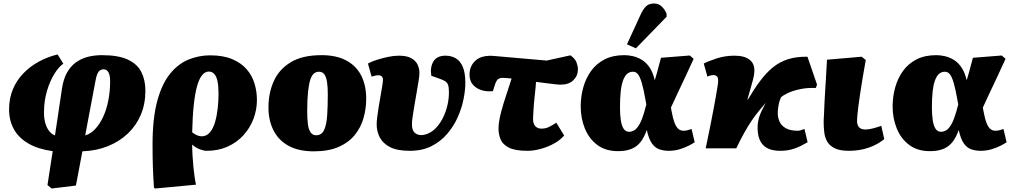

<svg xmlns="http://www.w3.org/2000/svg" viewBox="-20 -850 5800 1100"><path d="M276 230 252 210 282 16Q200 5 144 -27Q88 -59 60 -109Q32 -159 32 -223Q32 -287 54 -339Q76 -391 115 -431Q154 -471 204.5 -498Q255 -525 310 -538L343 -485Q318 -469 292 -427.5Q266 -386 249 -328.5Q232 -271 232 -205Q232 -169 240.5 -141.5Q249 -114 263.5 -97Q278 -80 295 -74L335 -342Q343 -396 363 -432.5Q383 -469 413.5 -491.5Q444 -514 482 -524Q520 -534 564 -534Q658 -534 712.5 -508.5Q767 -483 790 -437Q813 -391 813 -330Q813 -255 787 -193Q761 -131 712.5 -85Q664 -39 598 -12.5Q532 14 452 17L415 213ZM468 -74Q499 -83 525 -110.5Q551 -138 570.5 -179.5Q590 -221 600.5 -274Q611 -327 611 -387Q611 -407 607 -421.5Q603 -436 594.5 -444.5Q586 -453 573 -453Q562 -453 553 -447Q544 -441 538 -427.5Q532 -414 528 -392Z M869 230 862 225Q860 193 858.5 166Q857 139 856 111Q855 83 854.5 51.5Q854 20 854 -22Q854 -174 881.5 -273.5Q909 -373 956 -429.5Q1003 -486 1062 -509.5Q1121 -533 1184 -533Q1258 -533 1309.5 -511.5Q1361 -490 1392.5 -454Q1424 -418 1438 -372Q1452 -326 1452 -277Q1452 -221 1432 -168.5Q1412 -116 1374.5 -75Q1337 -34 1284 -10Q1231 14 1164 14Q1148 14 1125 5.5Q1102 -3 1082 -21H1081Q1081 8 1083 41Q1085 74 1088 106Q1091 138 1095 164.5Q1099 191 1103 208ZM1135 -69Q1164 -69 1183 -92Q1202 -115 1212.5 -152Q1223 -189 1227.5 -231Q1232 -273 1232 -313Q1232 -357 1226 -385Q1220 -413 1207.5 -426.5Q1195 -440 1176 -440Q1155 -440 1138 -419.5Q1121 -399 1109 -356.5Q1097 -314 1090 -247.5Q1083 -181 1081 -92Q1095 -81 1109 -75Q1123 -69 1135 -69Z M1778 17Q1690 17 1632.5 -15Q1575 -47 1546.5 -104Q1518 -161 1518 -235Q1518 -316 1548 -384Q1578 -452 1645 -493Q1712 -534 1822 -534Q1906 -534 1963 -504Q2020 -474 2049 -418Q2078 -362 2078 -284Q2078 -227 2062.5 -173Q2047 -119 2012 -76Q1977 -33 1919.5 -8Q1862 17 1778 17ZM1791 -75Q1823 -75 1837 -105.5Q1851 -136 1854.5 -189.5Q1858 -243 1858 -310Q1858 -349 1854 -377.5Q1850 -406 1839.5 -422.5Q1829 -439 1807 -439Q1792 -439 1779.5 -429.5Q1767 -420 1758.5 -395.5Q1750 -371 1745 -326Q1740 -281 1740 -212Q1740 -170 1744 -139Q1748 -108 1759.5 -91.5Q1771 -75 1791 -75Z M2328 14Q2255 14 2214 -7.5Q2173 -29 2155.5 -63.5Q2138 -98 2138 -137Q2138 -155 2141.5 -182Q2145 -209 2150 -240Q2155 -271 2160.5 -302Q2166 -333 2170 -357.5Q2174 -382 2174 -394Q2174 -406 2166.5 -412.5Q2159 -419 2148 -419Q2140 -419 2129 -416.5Q2118 -414 2109 -411L2088 -486Q2110 -498 2140 -507.5Q2170 -517 2203 -524Q2236 -531 2264 -531Q2312 -531 2337.5 -516Q2363 -501 2373 -478.5Q2383 -456 2383 -433Q2383 -418 2378.5 -388.5Q2374 -359 2367.5 -323Q2361 -287 2355 -250.5Q2349 -214 2344.5 -184.5Q2340 -155 2340 -139Q2340 -105 2355 -90.5Q2370 -76 2394 -76Q2418 -77 2441 -89Q2464 -101 2484 -124Q2504 -147 2519 -177.5Q2534 -208 2543 -245Q2552 -282 2552 -323Q2552 -351 2546.5 -365Q2541 -379 2527.5 -386.5Q2514 -394 2490 -402L2451 -416Q2443 -464 2463 -497.5Q2483 -531 2532 -531Q2565 -531 2590.5 -516.5Q2616 -502 2631 -468Q2646 -434 2646 -374Q2646 -333 2635.5 -281Q2625 -229 2602 -177.5Q2579 -126 2541.5 -82.5Q2504 -39 2451.5 -12.5Q2399 14 2328 14Z M3002 14Q2932 14 2896 -4Q2860 -22 2848 -51.5Q2836 -81 2836 -113Q2836 -138 2842.5 -172Q2849 -206 2865.5 -259.5Q2882 -313 2911 -400Q2895 -402 2881.5 -403Q2868 -404 2858 -404Q2846 -404 2835.5 -398Q2825 -392 2816 -366L2804 -328Q2773 -324 2742 -332.5Q2711 -341 2690.5 -363.5Q2670 -386 2670 -423Q2670 -473 2706 -504.5Q2742 -536 2815 -529L3112 -503L3248 -533Q3275 -514 3283 -492.5Q3291 -471 3291 -453Q3291 -416 3265 -390.5Q3239 -365 3192 -365Q3180 -365 3158.5 -367.5Q3137 -370 3109.5 -373.5Q3082 -377 3051 -381Q3050 -365 3048.5 -349.5Q3047 -334 3045.5 -320Q3044 -306 3042.5 -292.5Q3041 -279 3040 -266.5Q3039 -254 3038 -242.5Q3037 -231 3036.5 -220.5Q3036 -210 3035.5 -201Q3035 -192 3034.5 -184Q3034 -176 3034 -168Q3034 -141 3047 -127Q3060 -113 3082 -113Q3106 -113 3126 -123Q3146 -133 3167 -147L3212 -74Q3192 -49 3156.5 -29Q3121 -9 3080 2.5Q3039 14 3002 14Z M3521 16Q3449 16 3401.5 -20Q3354 -56 3330.5 -114.5Q3307 -173 3307 -240Q3307 -296 3321.5 -348.5Q3336 -401 3366 -443Q3396 -485 3443.5 -509.5Q3491 -534 3557 -534Q3581 -534 3607 -528Q3633 -522 3657.5 -507Q3682 -492 3701 -464.5Q3720 -437 3731 -392H3732Q3738 -411 3743 -430Q3748 -449 3754 -471Q3760 -493 3767 -519L3932 -532L3954 -513Q3930 -459 3907 -411Q3884 -363 3863.5 -319Q3843 -275 3824 -234L3827 -216Q3835 -172 3844.5 -147Q3854 -122 3866.5 -111.5Q3879 -101 3895 -101Q3908 -101 3917.5 -103.5Q3927 -106 3942 -111L3960 -35Q3947 -26 3924 -14.5Q3901 -3 3872.5 5.5Q3844 14 3811 14Q3784 14 3759 6Q3734 -2 3715.5 -27.5Q3697 -53 3686 -104H3685Q3672 -66 3651.5 -38.5Q3631 -11 3599 2.5Q3567 16 3521 16ZM3584 -95Q3610 -95 3628 -115.5Q3646 -136 3659 -171.5Q3672 -207 3683 -252L3679 -273Q3668 -337 3657.5 -373Q3647 -409 3635.5 -424Q3624 -439 3606 -439Q3586 -439 3572 -426Q3558 -413 3549 -387.5Q3540 -362 3536 -324Q3532 -286 3532 -235Q3532 -191 3537 -159.5Q3542 -128 3553.5 -111.5Q3565 -95 3584 -95ZM3623 -573 3572 -596 3651 -768Q3666 -800 3682.5 -815Q3699 -830 3727 -830Q3753 -830 3771 -813Q3789 -796 3799 -771V-754Z M4449 14Q4403 14 4373.5 -2.5Q4344 -19 4331 -52.5Q4318 -86 4321 -136Q4323 -157 4328.5 -176Q4334 -195 4344 -215.5Q4354 -236 4367 -261Q4346 -236 4326 -212Q4306 -188 4286.5 -159Q4267 -130 4245.5 -92Q4224 -54 4198 0H4023Q4038 -70 4049 -126.5Q4060 -183 4068 -224.5Q4076 -266 4081 -295.5Q4086 -325 4089 -343Q4092 -361 4093 -368Q4097 -400 4089.5 -410Q4082 -420 4066 -420Q4060 -420 4052 -418Q4044 -416 4033 -411L4012 -486Q4039 -500 4086.5 -515.5Q4134 -531 4188 -531Q4248 -531 4277.5 -505.5Q4307 -480 4301 -430Q4300 -417 4294 -393.5Q4288 -370 4279.5 -341Q4271 -312 4262 -280H4265Q4301 -341 4335.5 -387Q4370 -433 4408 -464Q4446 -495 4494 -510.5Q4542 -526 4606 -525L4661 -365L4654 -346Q4605 -348 4563 -339Q4521 -330 4493 -316.5Q4465 -303 4454 -292Q4448 -278 4445 -268Q4442 -258 4440.5 -247.5Q4439 -237 4437 -222Q4433 -187 4443.5 -159.5Q4454 -132 4480 -116.5Q4506 -101 4549 -101Q4558 -101 4565.5 -103Q4573 -105 4589 -111L4607 -35Q4591 -26 4568 -14Q4545 -2 4515.5 6Q4486 14 4449 14Z M4843 14Q4792 14 4762.5 -0.5Q4733 -15 4719.5 -38.5Q4706 -62 4702.5 -90.5Q4699 -119 4699 -147Q4699 -152 4699 -158Q4699 -164 4699.5 -171.5Q4700 -179 4700.5 -188.5Q4701 -198 4701.5 -210Q4702 -222 4702.5 -236Q4703 -250 4704 -267Q4705 -284 4706 -303.5Q4707 -323 4708.5 -345.5Q4710 -368 4711.5 -393.5Q4713 -419 4714.5 -447.5Q4716 -476 4718 -508L4917 -525L4940 -506Q4930 -451 4922 -402.5Q4914 -354 4908 -314Q4902 -274 4898 -242.5Q4894 -211 4892 -189.5Q4890 -168 4890 -156Q4890 -142 4895 -131Q4900 -120 4910.5 -114Q4921 -108 4939 -108Q4957 -108 4983.5 -115Q5010 -122 5029 -129L5046 -53Q5019 -31 4986.5 -16Q4954 -1 4918 6.5Q4882 14 4843 14Z M5308 16Q5236 16 5188.5 -20Q5141 -56 5117.5 -114.5Q5094 -173 5094 -240Q5094 -296 5108.5 -348.5Q5123 -401 5153 -443Q5183 -485 5230.5 -509.5Q5278 -534 5344 -534Q5368 -534 5394 -528Q5420 -522 5444.5 -507Q5469 -492 5488 -464.5Q5507 -437 5518 -392H5519Q5525 -411 5530 -430Q5535 -449 5541 -471Q5547 -493 5554 -519L5719 -532L5741 -513Q5717 -459 5694 -411Q5671 -363 5650.5 -319Q5630 -275 5611 -234L5614 -216Q5622 -172 5631.5 -147Q5641 -122 5653.5 -111.5Q5666 -101 5682 -101Q5695 -101 5704.5 -103.5Q5714 -106 5729 -111L5747 -35Q5734 -26 5711 -14.5Q5688 -3 5659.5 5.5Q5631 14 5598 14Q5571 14 5546 6Q5521 -2 5502.5 -27.5Q5484 -53 5473 -104H5472Q5459 -66 5438.5 -38.5Q5418 -11 5386 2.5Q5354 16 5308 16ZM5371 -95Q5397 -95 5415 -115.5Q5433 -136 5446 -171.5Q5459 -207 5470 -252L5466 -273Q5455 -337 5444.5 -373Q5434 -409 5422.5 -424Q5411 -439 5393 -439Q5373 -439 5359 -426Q5345 -413 5336 -387.5Q5327 -362 5323 -324Q5319 -286 5319 -235Q5319 -191 5324 -159.5Q5329 -128 5340.5 -111.5Q5352 -95 5371 -95Z"/></svg>

Font: Literata Black
Style: Italic
Weight: 900
Italic angle: -2°
Designer: Latin by Veronika Burian and Jose Scaglione. Greek by Irene Vlachou. Cyrillic by Vera Evstafieva
Foundry: TypeTogether
Version: Version 3.002